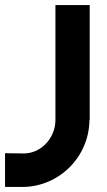

<svg xmlns="http://www.w3.org/2000/svg" viewBox="-168 -543 426 762"><path d="M-80 199C66 199 186 80 187 -67H188V-523H52V-67C52 3 -3 66 -74 66L-148 65V199Z"/></svg>

Font: Righteous
Style: Regular
Weight: 400
Designer: Astigmatic (AOETI)
Foundry: Astigmatic (AOETI)
Version: Version 1.000